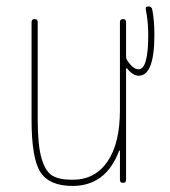

<svg xmlns="http://www.w3.org/2000/svg" viewBox="-20 -580 540 609"><path d="M210 9.8Q136.7 9.8 108.4 -33.7Q80.1 -77.1 80.1 -200.2V-509.8Q80.1 -519.5 89.8 -519.5Q99.6 -519.5 99.6 -509.8V-200.2Q99.6 -119.1 111.8 -77.6Q124 -36.1 146 -22.9Q168 -9.8 210 -9.8Q281.2 -9.8 320.8 -67.4Q360.4 -125 360.4 -230.5V-509.8Q360.4 -519.5 370.1 -519.5Q379.9 -519.5 379.9 -509.8V-400.4Q379.9 -394.5 382.8 -389.6Q402.3 -359.4 419.9 -360.4Q450.2 -360.4 450.2 -469.7Q450.2 -511.7 442.4 -549.8Q440.4 -559.6 450.2 -559.6Q460.9 -559.6 462.9 -549.8Q469.7 -515.6 469.7 -469.7Q469.7 -339.8 419.9 -339.8Q401.4 -339.8 382.8 -363.3Q380.9 -363.3 379.9 -362.3V-9.8Q379.9 0 370.1 0Q360.4 0 360.4 -9.8V-101.6Q360.4 -102.5 359.4 -102.5Q357.4 -102.5 357.4 -100.6Q315.4 9.8 210 9.8Z"/></svg>

Font: Rounded-X Mgen+ 1m thin
Style: Regular
Weight: 100
Designer: [Source Han Sans]
Ryoko NISHIZUKA  (kana & ideographs); Paul D. Hunt (Latin, Greek & Cyrillic); Wenlong ZHANG  (bopomofo
Version: Version 1.059.20150602